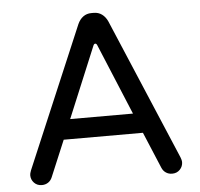

<svg xmlns="http://www.w3.org/2000/svg" viewBox="-50 -740 830 797"><g transform="rotate(-5 364.5 -341.5)"><path d="M47.9 -39.1Q47.9 -45.9 52.7 -58.6L301.8 -646.5Q310.5 -666 325.2 -676.8Q339.8 -687.5 359.4 -687.5H369.1Q388.7 -687.5 403.3 -676.8Q418 -666 426.8 -646.5L675.8 -58.6Q680.7 -45.9 680.7 -39.1Q680.7 -20.5 668 -7.3Q655.3 5.9 635.7 5.9Q621.1 5.9 609.9 -1.5Q598.6 -8.8 592.8 -22.5L529.3 -173.8H199.2L135.7 -22.5Q129.9 -8.8 118.7 -1.5Q107.4 5.9 92.8 5.9Q73.2 5.9 60.5 -7.3Q47.9 -20.5 47.9 -39.1ZM364.3 -559.6Q359.4 -559.6 356.4 -552.7L233.4 -256.8H495.1L372.1 -552.7Q369.1 -559.6 364.3 -559.6Z"/></g></svg>

Font: YuPearl-Regular
Style: Regular
Weight: 400
Designer: Max Yao
Foundry: Max-Everyday
Version: Version 1.011; ttfautohint (v1.8.3)